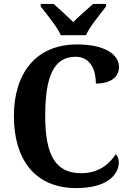

<svg xmlns="http://www.w3.org/2000/svg" viewBox="-20 -951 666 981"><path d="M291 -771H419C439 -816 493 -880 522 -918V-931H456C430 -907 382 -867 354 -838C326 -867 280 -907 254 -931H188V-918C217 -880 271 -816 291 -771ZM369 10C537 10 587 -66 587 -121C587 -137 581 -155 572 -163C540 -117 490 -66 394 -66C261 -66 211 -163 211 -358C211 -551 250 -661 366 -661C445 -661 470 -589 470 -524C547 -524 588 -559 588 -608C588 -672 517 -724 374 -724C162 -724 51 -575 51 -358C51 -137 158 10 369 10Z"/></svg>

Font: Noto Serif SemiCondensed
Style: Bold
Weight: 700
Width: 4
Designer: Monotype Design Team
Foundry: Monotype Imaging Inc.
Version: Version 2.015